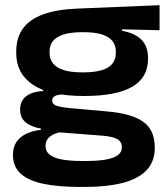

<svg xmlns="http://www.w3.org/2000/svg" viewBox="-20 -528 642 740"><path d="M304 -158Q172 -158 107.2 -201.2Q42.5 -244.5 42.5 -323V-328.5Q42.5 -382 68.2 -417.8Q94 -453.5 146.8 -472.8Q199.5 -492 280.5 -495L595 -508V-411.5L450.5 -415V-409.5Q484.5 -403 506.8 -389.5Q529 -376 539.8 -354.8Q550.5 -333.5 550.5 -304.5V-300.5Q550.5 -229.5 489.8 -193.8Q429 -158 304 -158ZM297.5 92.5H308.5Q355.5 92.5 386.8 87.2Q418 82 433.8 70.5Q449.5 59 449.5 40.5V39Q449.5 17 430.2 7.2Q411 -2.5 370 -5.5L193 -19L229 -22Q208 -19 191.2 -12.2Q174.5 -5.5 165 5.8Q155.5 17 155.5 34V35Q155.5 55.5 171.5 68.2Q187.5 81 219.2 86.8Q251 92.5 297.5 92.5ZM288.5 192.5Q207 192.5 149 180.8Q91 169 60.5 142Q30 115 30 70V68Q30 39.5 43.2 19.5Q56.5 -0.5 80.8 -12.2Q105 -24 137.5 -27.5V-32.5Q99.5 -39 78.5 -56.8Q57.5 -74.5 57.5 -105V-106Q57.5 -127.5 67.5 -142.8Q77.5 -158 97.2 -166.8Q117 -175.5 146.5 -177V-193L271 -163.5L229 -164.5Q202.5 -164 191.8 -158Q181 -152 181 -141V-140.5Q181 -126.5 197.5 -120.5Q214 -114.5 253.5 -111L393 -98.5Q486.5 -90.5 531.5 -59Q576.5 -27.5 576.5 40V42.5Q576.5 95.5 544.2 128.8Q512 162 451.8 177.2Q391.5 192.5 306.5 192.5ZM299 -249Q345 -249 373 -257.8Q401 -266.5 413.8 -283.5Q426.5 -300.5 426.5 -324.5V-329Q426.5 -352.5 413.8 -369.2Q401 -386 373.8 -395Q346.5 -404 301 -404H298.5Q252 -404 224 -394.8Q196 -385.5 183.5 -369Q171 -352.5 171 -329.5V-324.5Q171 -301 184 -284Q197 -267 225 -258Q253 -249 299 -249Z"/></svg>

Font: AnekLatin_SemiExpandedSemiBold
Style: Regular
Weight: 600
Width: 6
Designer: Yesha Goshar
Foundry: Ek Type
Version: Version 1.003